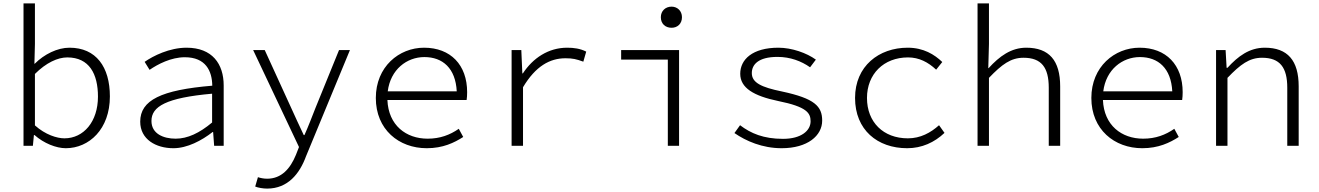

<svg xmlns="http://www.w3.org/2000/svg" viewBox="-20 -856 7740 1127"><path d="M183 -63C237 -15 310 14 366 14C503 14 625 -98 625 -290C625 -463 544 -576 388 -576C317 -576 240 -538 184 -482H182L185 -598V-836H118V0H173L179 -63ZM555 -289C555 -142 471 -44 358 -44C315 -44 246 -65 185 -120V-422C251 -488 319 -519 375 -519C504 -519 555 -422 555 -289Z M803 -142C803 -38 895 14 998 14C1079 14 1164 -31 1228 -81H1231L1237 0H1293V-354C1293 -481 1226 -576 1075 -576C975 -576 879 -528 829 -493L858 -446C906 -479 984 -520 1065 -520C1187 -520 1225 -440 1226 -353C926 -328 803 -268 803 -142ZM1225 -137C1151 -75 1081 -42 1011 -42C939 -42 869 -71 869 -146C869 -231 955 -282 1225 -306Z M1478 239C1495 246 1524 251 1548 251C1670 251 1739 163 1776 62L2034 -562H1970L1832 -223C1813 -175 1790 -114 1767 -63H1763C1738 -115 1711 -175 1689 -223L1534 -562H1466L1735 7L1717 53C1684 134 1632 193 1548 193C1528 193 1509 189 1494 184Z M2722 -315C2722 -475 2625 -576 2469 -576C2322 -576 2186 -464 2186 -281C2186 -96 2321 14 2485 14C2580 14 2646 -18 2699 -52L2673 -100C2621 -64 2563 -42 2490 -42C2364 -42 2260 -120 2254 -269H2719C2721 -282 2722 -299 2722 -315ZM2471 -521C2579 -521 2654 -455 2661 -320H2256C2272 -448 2368 -521 2471 -521Z M2983 -562V0H3050V-344C3124 -468 3208 -514 3299 -514C3342 -514 3363 -509 3404 -494L3421 -553C3386 -571 3348 -576 3309 -576C3199 -576 3108 -515 3049 -425H3046L3040 -562Z M3859 -755C3859 -716 3886 -693 3922 -693C3956 -693 3983 -716 3983 -755C3983 -792 3956 -817 3922 -817C3886 -817 3859 -792 3859 -755ZM3900 -506V0H3966V-562H3626V-506Z M4291 -75C4359 -28 4455 14 4568 14C4721 14 4806 -60 4806 -148C4806 -232 4762 -278 4570 -319C4448 -344 4393 -371 4393 -427C4393 -476 4430 -522 4544 -522C4619 -522 4684 -497 4735 -461L4769 -506C4715 -545 4628 -576 4549 -576C4397 -576 4325 -507 4325 -423C4325 -340 4404 -293 4548 -263C4717 -229 4738 -192 4738 -144C4738 -89 4683 -41 4576 -41C4462 -41 4387 -73 4324 -121Z M4999 -281C4999 -94 5130 14 5305 14C5391 14 5465 -20 5524 -76L5492 -121C5443 -77 5383 -44 5309 -44C5165 -44 5069 -139 5069 -281C5069 -421 5167 -519 5310 -519C5375 -519 5428 -491 5475 -447L5511 -492C5465 -536 5401 -576 5308 -576C5139 -576 4999 -468 4999 -281Z M5718 -836V0H5785V-399C5861 -478 5913 -517 5988 -517C6093 -517 6136 -460 6136 -341V0H6203V-349C6203 -501 6138 -576 6004 -576C5915 -576 5847 -526 5783 -456H5781L5785 -598V-836Z M6922 -315C6922 -475 6825 -576 6669 -576C6522 -576 6386 -464 6386 -281C6386 -96 6521 14 6685 14C6780 14 6846 -18 6899 -52L6873 -100C6821 -64 6763 -42 6690 -42C6564 -42 6460 -120 6454 -269H6919C6921 -282 6922 -299 6922 -315ZM6671 -521C6779 -521 6854 -455 6861 -320H6456C6472 -448 6568 -521 6671 -521Z M7118 -562V0H7185V-399C7261 -478 7313 -517 7388 -517C7493 -517 7536 -460 7536 -341V0H7603V-349C7603 -501 7538 -576 7404 -576C7314 -576 7247 -526 7185 -458H7180L7174 -562Z"/></svg>

Font: Kawkab Mono Light
Style: Regular
Weight: 300
Monospace: yes
Designer: Abdullah Arif
Foundry: Abdullah Arif
Version: Version 1.000;PS 000.500;hotconv 1.0.88;makeotf.lib2.5.64775